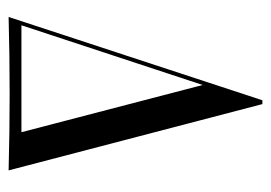

<svg xmlns="http://www.w3.org/2000/svg" viewBox="-112 -518 630 446"><g transform="rotate(90 203.0 -295.0)"><path d="M19.4 0 212.9 -589.5H221.8L375.8 0Q287.9 -2.4 198.4 -2.4Q108.9 -2.4 19.4 0ZM38.7 -29.8H287.1L177.4 -450.8Z"/></g></svg>

Font: Playfair 144pt SemiCondensed Light
Style: Regular
Weight: 300
Width: 4
Designer: Claus Eggers Sørensen
Foundry: Claus Eggers Sørensen
Version: Version 2.203